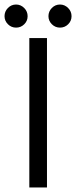

<svg xmlns="http://www.w3.org/2000/svg" viewBox="-65 -828 336 848"><path d="M6 -808Q26.5 -808 41.8 -792.8Q57 -777.5 57 -756.5Q57 -735.5 42 -720.8Q27 -706 6 -706Q-15 -706 -30 -721Q-45 -736 -45 -756.5Q-45 -777.5 -30 -792.8Q-15 -808 6 -808ZM200 -808Q220.5 -808 235.8 -792.8Q251 -777.5 251 -756.5Q251 -735.5 236 -720.8Q221 -706 200 -706Q179 -706 164 -721Q149 -736 149 -756.5Q149 -777.5 164 -792.8Q179 -808 200 -808ZM64.5 -660H142.5V0H64.5Z"/></svg>

Font: League Spartan
Style: Regular
Weight: 350
Foundry: The League of Moveable Type
Version: Version 2.002